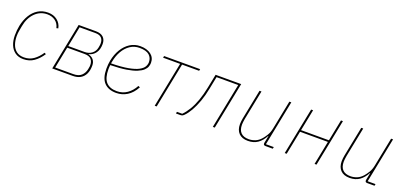

<svg xmlns="http://www.w3.org/2000/svg" viewBox="7 -1226 4072 1947"><g transform="rotate(20 2043.0 -253.0)"><path d="M223 12Q169 12 133 -14Q97 -40 79 -84.5Q61 -129 61 -186Q61 -214 63.5 -240.5Q66 -267 71 -292Q85 -359 115.5 -409.5Q146 -460 192.5 -489Q239 -518 301 -518Q360 -518 400.5 -486Q441 -454 451 -403L432 -398Q421 -447 385 -473Q349 -499 299 -499Q223 -499 168 -444.5Q113 -390 96 -297L87 -248Q84 -230 82.5 -217.5Q81 -205 81 -186Q81 -137 95.5 -96Q110 -55 141.5 -31Q173 -7 223 -7Q282 -7 326.5 -39Q371 -71 405 -123L422 -114Q385 -57 336.5 -22.5Q288 12 223 12Z M532 0 633 -506H819Q872 -506 900 -480Q928 -454 928 -407Q928 -347 901 -310Q874 -273 829 -262V-260Q865 -252 884.5 -227.5Q904 -203 904 -165Q904 -112 886 -75Q868 -38 834.5 -19Q801 0 752 0ZM557 -19H752Q809 -19 838.5 -46.5Q868 -74 877 -117Q882 -139 882.5 -149Q883 -159 883 -165Q883 -202 861.5 -226Q840 -250 790 -250H603ZM607 -269H783Q830 -269 861.5 -294Q893 -319 901 -359Q905 -378 906 -389Q907 -400 907 -407Q907 -444 886.5 -465.5Q866 -487 819 -487H650Z M1225 12Q1140 12 1094.5 -36.5Q1049 -85 1049 -187Q1049 -210 1051 -232Q1053 -254 1057 -275Q1071 -346 1104 -400.5Q1137 -455 1186 -486.5Q1235 -518 1296 -518Q1332 -518 1361 -509.5Q1390 -501 1411 -485Q1432 -469 1443 -446.5Q1454 -424 1454 -395Q1454 -376 1446.5 -354.5Q1439 -333 1417.5 -312.5Q1396 -292 1354 -274.5Q1312 -257 1243.5 -246Q1175 -235 1073 -233Q1072 -226 1071 -211.5Q1070 -197 1070 -189Q1070 -93 1109 -50Q1148 -7 1225 -7Q1287 -7 1335 -40.5Q1383 -74 1414 -132L1433 -124Q1395 -54 1341.5 -21Q1288 12 1225 12ZM1294 -499Q1238 -499 1193.5 -469Q1149 -439 1119.5 -387.5Q1090 -336 1078 -269L1075 -252Q1188 -254 1258 -267Q1328 -280 1366 -300.5Q1404 -321 1418 -345.5Q1432 -370 1432 -395Q1432 -441 1399.5 -470Q1367 -499 1294 -499Z M1638 0 1735 -487H1551L1555 -506H1944L1940 -487H1756L1659 0Z M1867 0 1871 -19H1928Q1961 -52 1990 -100Q2019 -148 2042 -212Q2065 -276 2081 -356L2111 -506H2387L2286 0H2265L2362 -487H2128L2102 -356Q2087 -277 2063.5 -211.5Q2040 -146 2012 -97Q1984 -48 1954 -18Q1943 -7 1934 -3.5Q1925 0 1909 0Z M2585 -506H2606L2542 -186Q2539 -170 2537 -151.5Q2535 -133 2535 -123Q2535 -65 2564 -36Q2593 -7 2649 -7Q2683 -7 2717.5 -20.5Q2752 -34 2782 -69Q2799 -89 2817.5 -119Q2836 -149 2845 -194L2907 -506H2928L2831 -19H2916L2912 0H2834Q2823 0 2817 -4.5Q2811 -9 2811 -19Q2811 -24 2811.5 -27.5Q2812 -31 2813 -35L2827 -105H2824Q2794 -48 2751 -18Q2708 12 2646 12Q2582 12 2548 -23Q2514 -58 2514 -120Q2514 -135 2516 -152.5Q2518 -170 2521 -185Z M3041 0 3142 -506H3163L3117 -275H3418L3464 -506H3485L3384 0H3363L3414 -256H3113L3062 0Z M3683 -506H3704L3640 -186Q3637 -170 3635 -151.5Q3633 -133 3633 -123Q3633 -65 3662 -36Q3691 -7 3747 -7Q3781 -7 3815.5 -20.5Q3850 -34 3880 -69Q3897 -89 3915.5 -119Q3934 -149 3943 -194L4005 -506H4026L3929 -19H4014L4010 0H3932Q3921 0 3915 -4.5Q3909 -9 3909 -19Q3909 -24 3909.5 -27.5Q3910 -31 3911 -35L3925 -105H3922Q3892 -48 3849 -18Q3806 12 3744 12Q3680 12 3646 -23Q3612 -58 3612 -120Q3612 -135 3614 -152.5Q3616 -170 3619 -185Z"/></g></svg>

Font: IBM Plex Sans Thin
Style: Italic
Weight: 250
Italic angle: -11.31°
Designer: Mike Abbink, Paul van der Laan, Pieter van Rosmalen
Foundry: Bold Monday
Version: Version 3.201